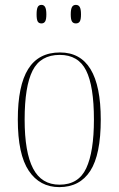

<svg xmlns="http://www.w3.org/2000/svg" viewBox="-20 -757 486 787"><path d="M223 10Q143 10 98 -57Q53 -124 53 -267Q53 -406 95.5 -474Q138 -542 226 -542Q393 -542 393 -267Q393 -123 350 -56.5Q307 10 223 10ZM224 0Q302 0 333.5 -67.5Q365 -135 365 -267Q365 -404 333 -468Q301 -532 225 -532Q146 -532 113.5 -467.5Q81 -403 81 -267Q81 -133 115.5 -66.5Q150 0 224 0ZM291 -661Q280 -661 275 -669Q270 -677 270 -698Q270 -719 275 -728Q280 -737 291 -737Q302 -737 307 -728Q312 -719 312 -698Q312 -677 307 -669Q302 -661 291 -661ZM150 -661Q139 -661 134.5 -669Q130 -677 130 -698Q130 -719 134.5 -728Q139 -737 150 -737Q160 -737 165 -728Q170 -719 170 -698Q170 -677 165 -669Q160 -661 150 -661Z"/></svg>

Font: Noto Serif Display Condensed Thin
Style: Regular
Weight: 100
Width: 3
Designer: Monotype Design Team
Foundry: Monotype Imaging Inc.
Version: Version 2.009